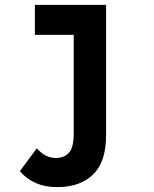

<svg xmlns="http://www.w3.org/2000/svg" viewBox="-20 -557 626 782"><path d="M122.1 -537.1H412.1V-7.3Q412.1 97.2 364.7 147.9Q311.5 205.1 212.4 205.1Q116.2 205.1 61 140.1L129.9 46.9Q164.1 86.4 207 86.4Q242.7 86.4 262.2 63.5Q280.3 43 280.3 -15.1V-415H122.1Z"/></svg>

Font: Consola Mono
Style: Bold
Weight: 700
Monospace: yes
Designer: Wojciech Kalinowski "wmk69" (wmk69@o2.pl)
Foundry: Wojciech Kalinowski "wmk69" (wmk69@o2.pl)
Version: Version 2.1.0